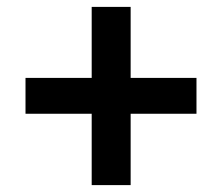

<svg xmlns="http://www.w3.org/2000/svg" viewBox="-20 -600 644 557"><path d="M550 -374V-270H359V-63H246V-270H54V-374H246V-580H359V-374Z"/></svg>

Font: Work Sans SemiBold
Style: Regular
Weight: 600
Designer: Wei Huang
Foundry: Wei Huang
Version: Version 2.010; ttfautohint (v1.8.3)